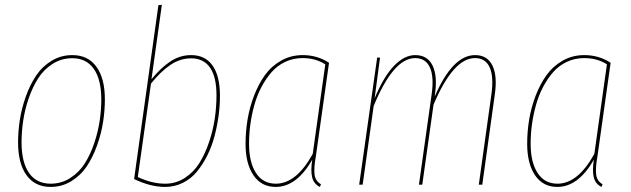

<svg xmlns="http://www.w3.org/2000/svg" viewBox="-20 -753 2572 783"><path d="M186.5 9.3Q122.6 9.3 88.1 -38.6Q53.7 -86.4 53.7 -172.4Q53.7 -217.8 61 -264.9Q68.4 -312 85.4 -359.9Q102.5 -407.7 127.4 -444.8Q152.3 -481.9 190.4 -505.1Q228.5 -528.3 274.9 -528.3Q338.9 -528.3 373.3 -480.7Q407.7 -433.1 407.7 -347.7Q407.7 -302.7 400.4 -255.6Q393.1 -208.5 376 -160.4Q358.9 -112.3 334.2 -75.2Q309.6 -38.1 271.2 -14.4Q232.9 9.3 186.5 9.3ZM186.5 -3.9Q230.5 -3.9 266.6 -27.1Q302.7 -50.3 325.7 -86.4Q348.6 -122.6 364.3 -169.2Q379.9 -215.8 386.5 -260.5Q393.1 -305.2 393.1 -347.7Q393.1 -428.7 362.5 -472.2Q332 -515.6 274.9 -515.6Q231 -515.6 195.1 -492.9Q159.2 -470.2 136 -434.1Q112.8 -397.9 96.9 -351.6Q81.1 -305.2 74.5 -260.3Q67.9 -215.3 67.9 -172.4Q67.9 -91.3 98.4 -47.6Q128.9 -3.9 186.5 -3.9Z M759.3 -528.3Q816.9 -528.3 846.9 -485.6Q877 -442.9 877 -362.3Q877 -323.2 871.6 -282.2Q866.2 -241.2 855.2 -199Q844.2 -156.7 825.7 -119.6Q807.1 -82.5 783.4 -53.5Q759.8 -24.4 726.1 -7.6Q692.4 9.3 653.3 9.3Q593.3 9.3 526.9 -22.9L626 -731.9L640.1 -733.4L597.7 -429.7Q635.7 -476.6 674.8 -502.4Q713.9 -528.3 759.3 -528.3ZM759.3 -515.1Q714.8 -515.1 675.3 -488.5Q635.7 -461.9 595.7 -412.1L542 -31.2Q599.1 -3.9 653.8 -3.9Q697.8 -3.9 734.1 -27.6Q770.5 -51.3 793.7 -88.9Q816.9 -126.5 833 -174.8Q849.1 -223.1 856 -270.3Q862.8 -317.4 862.8 -362.3Q863.3 -437.5 837.2 -476.3Q811 -515.1 759.3 -515.1Z M1214.4 -528.3Q1273.9 -528.3 1321.8 -497.1L1268.1 -115.7Q1259.3 -66.9 1262.9 -40.5Q1266.6 -14.2 1289.1 -1.5L1284.2 9.3Q1258.8 -3.9 1252.7 -31.2Q1246.6 -58.6 1253.4 -101.6Q1189.5 9.3 1104.5 9.3Q1045.9 9.3 1013.7 -38.1Q981.4 -85.4 981.4 -166.5Q981.4 -215.8 989.5 -265.1Q997.6 -314.5 1015.9 -362.3Q1034.2 -410.2 1060.5 -446.8Q1086.9 -483.4 1126.7 -505.9Q1166.5 -528.3 1214.4 -528.3ZM1213.9 -516.1Q1176.3 -516.1 1143.8 -501Q1111.3 -485.8 1087.9 -459.2Q1064.5 -432.6 1046.4 -398.4Q1028.3 -364.3 1017.3 -324.7Q1006.3 -285.2 1001 -245.6Q995.6 -206.1 995.6 -167Q995.6 -91.3 1023.9 -47.6Q1052.2 -3.9 1105 -3.9Q1188.5 -3.9 1255.4 -125.5L1306.6 -490.7Q1266.6 -516.1 1213.9 -516.1Z M1917.5 -528.3Q1967.3 -528.3 1988 -486.1Q2008.8 -443.8 1998 -368.7L1946.8 0H1932.6L1983.9 -367.7Q1994.1 -439.9 1977.1 -478Q1960 -516.1 1917 -516.1Q1828.6 -516.1 1748 -326.2L1702.1 0H1688.5L1740.2 -367.7Q1750.5 -439.5 1733.2 -477.8Q1715.8 -516.1 1672.9 -516.1Q1584.5 -516.1 1503.9 -320.8L1459 0H1444.8L1518.1 -518.1H1529.8L1507.8 -352.1Q1544.9 -441.4 1587.2 -484.9Q1629.4 -528.3 1673.3 -528.3Q1723.1 -528.3 1743.9 -486.1Q1764.6 -443.8 1753.9 -368.7L1752.9 -359.4Q1825.7 -528.3 1917.5 -528.3Z M2362.8 -528.3Q2422.4 -528.3 2470.2 -497.1L2416.5 -115.7Q2407.7 -66.9 2411.4 -40.5Q2415 -14.2 2437.5 -1.5L2432.6 9.3Q2407.2 -3.9 2401.1 -31.2Q2395 -58.6 2401.9 -101.6Q2337.9 9.3 2252.9 9.3Q2194.3 9.3 2162.1 -38.1Q2129.9 -85.4 2129.9 -166.5Q2129.9 -215.8 2137.9 -265.1Q2146 -314.5 2164.3 -362.3Q2182.6 -410.2 2209 -446.8Q2235.4 -483.4 2275.1 -505.9Q2314.9 -528.3 2362.8 -528.3ZM2362.3 -516.1Q2324.7 -516.1 2292.2 -501Q2259.8 -485.8 2236.3 -459.2Q2212.9 -432.6 2194.8 -398.4Q2176.8 -364.3 2165.8 -324.7Q2154.8 -285.2 2149.4 -245.6Q2144 -206.1 2144 -167Q2144 -91.3 2172.4 -47.6Q2200.7 -3.9 2253.4 -3.9Q2336.9 -3.9 2403.8 -125.5L2455.1 -490.7Q2415 -516.1 2362.3 -516.1Z"/></svg>

Font: Fira Sans Compressed Hair
Style: Italic
Weight: 100
Width: 3
Italic angle: -8°
Designer: Carrois Corporate & Edenspiekermann AG
Foundry: Carrois Corporate GbR & Edenspiekermann AG
Version: Version 4.203;PS 004.203;hotconv 1.0.88;makeotf.lib2.5.64775